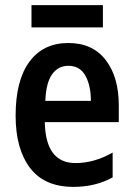

<svg xmlns="http://www.w3.org/2000/svg" viewBox="-20 -720 521 750"><path d="M247 -552Q342 -552 393 -485.5Q444 -419 444 -309V-243H155Q158 -83 275 -83Q348 -83 420 -124V-27Q353 10 267 10Q153 10 97 -64.5Q41 -139 41 -268Q41 -406 95 -479Q149 -552 247 -552ZM247 -463Q208 -463 184 -430.5Q160 -398 157 -326H335Q335 -386 313.5 -424.5Q292 -463 247 -463ZM382 -700V-613H103V-700Z"/></svg>

Font: Noto Sans Sinhala Condensed SemiBold
Style: Regular
Weight: 600
Width: 3
Designer: Jelle Bosma - Monotype Design Team
Foundry: Monotype Imaging Inc.
Version: Version 2.006; ttfautohint (v1.8.4.7-5d5b)